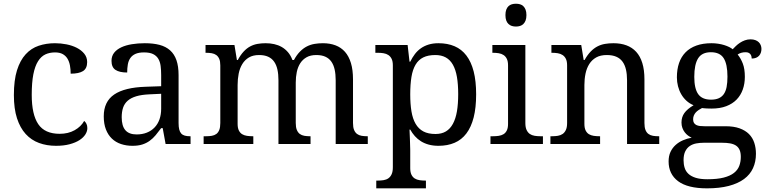

<svg xmlns="http://www.w3.org/2000/svg" viewBox="-20 -780 4157 1040"><path d="M283.2 9.8Q233.4 9.8 191.4 -5.6Q149.4 -21 119.1 -54.2Q88.9 -87.4 72 -139.4Q55.2 -191.4 55.2 -265.1Q55.2 -345.2 72 -399.2Q88.9 -453.1 118.9 -485.8Q148.9 -518.6 189.7 -532.2Q230.5 -545.9 277.8 -545.9Q309.1 -545.9 340.1 -539.8Q371.1 -533.7 396 -521Q420.9 -508.3 436.5 -489Q452.1 -469.7 452.1 -443.8Q452.1 -409.2 429.7 -395Q407.2 -380.9 362.8 -380.9Q362.8 -404.3 358.9 -425.3Q355 -446.3 345.5 -462.2Q335.9 -478 319.6 -487.1Q303.2 -496.1 277.8 -496.1Q249 -496.1 225.8 -485.4Q202.6 -474.6 186 -448.2Q169.4 -421.9 160.6 -377.4Q151.9 -333 151.9 -266.1Q151.9 -159.7 187.3 -107.4Q222.7 -55.2 303.2 -55.2Q349.6 -55.2 384.3 -74.7Q418.9 -94.2 436 -125Q443.4 -119.1 448.2 -109.4Q453.1 -99.6 453.1 -85.9Q453.1 -68.8 442.4 -51.8Q431.6 -34.7 410.4 -21Q389.2 -7.3 357.4 1.2Q325.7 9.8 283.2 9.8Z M639.2 -145Q639.2 -98.1 658.9 -75Q678.7 -51.8 720.2 -51.8Q750.5 -51.8 775.1 -61.5Q799.8 -71.3 817.1 -89.4Q834.5 -107.4 843.8 -133.3Q853 -159.2 853 -190.9V-272L789.1 -269Q746.6 -267.1 718 -258.5Q689.5 -250 671.9 -234.6Q654.3 -219.2 646.7 -196.8Q639.2 -174.3 639.2 -145ZM760.3 -496.1Q731.4 -496.1 713.6 -488Q695.8 -480 685.8 -465.3Q675.8 -450.7 672.4 -430.7Q668.9 -410.6 668.9 -387.2Q627.4 -387.2 605.7 -401.4Q584 -415.5 584 -450.2Q584 -476.1 598.1 -494.1Q612.3 -512.2 637 -523.7Q661.6 -535.2 694.3 -540.5Q727.1 -545.9 764.2 -545.9Q810.1 -545.9 844.2 -536.9Q878.4 -527.8 901.4 -507.3Q924.3 -486.8 935.8 -453.9Q947.3 -420.9 947.3 -373V-113.8Q947.3 -92.8 950.7 -79.1Q954.1 -65.4 961.4 -57.1Q968.8 -48.8 980.7 -45.4Q992.7 -42 1009.3 -42H1012.2V0H877L861.3 -85.9H853Q837.4 -64.9 822.8 -47.4Q808.1 -29.8 790.5 -17.1Q772.9 -4.4 750.7 2.7Q728.5 9.8 697.3 9.8Q664.1 9.8 635.5 0.2Q606.9 -9.3 586.2 -29.1Q565.4 -48.8 553.7 -78.9Q542 -108.9 542 -149.9Q542 -229.5 598.6 -268.1Q655.3 -306.6 770 -310.1L853 -313V-373Q853 -399.9 850.1 -422.6Q847.2 -445.3 837.4 -461.7Q827.6 -478 809.3 -487.1Q791 -496.1 760.3 -496.1Z M1352.1 -42V0H1083V-42H1096.2Q1113.3 -42 1127.4 -44.4Q1141.6 -46.9 1151.9 -54.4Q1162.1 -62 1167.7 -76.2Q1173.3 -90.3 1173.3 -113.8V-425.8Q1173.3 -447.8 1167.5 -461.2Q1161.6 -474.6 1151.4 -481.9Q1141.1 -489.3 1127 -491.7Q1112.8 -494.1 1096.2 -494.1H1093.3V-536.1H1250L1263.2 -455.1H1268.1Q1283.2 -482.9 1299.8 -500.7Q1316.4 -518.6 1335.2 -528.6Q1354 -538.6 1374.8 -542.2Q1395.5 -545.9 1418.9 -545.9Q1443.4 -545.9 1465.3 -541Q1487.3 -536.1 1506.1 -525.4Q1524.9 -514.6 1539.8 -497.3Q1554.7 -480 1564 -455.1H1572.3Q1587.4 -482.9 1605 -500.7Q1622.6 -518.6 1642.3 -528.6Q1662.1 -538.6 1683.8 -542.2Q1705.6 -545.9 1729 -545.9Q1767.1 -545.9 1797.4 -534.4Q1827.6 -522.9 1848.6 -499.3Q1869.6 -475.6 1880.9 -438.5Q1892.1 -401.4 1892.1 -350.1V-113.8Q1892.1 -90.3 1897.9 -76.2Q1903.8 -62 1914.1 -54.4Q1924.3 -46.9 1938.5 -44.4Q1952.6 -42 1969.2 -42H1972.2V0H1798.3V-345.2Q1798.3 -377.9 1792.7 -403.3Q1787.1 -428.7 1774.7 -446.3Q1762.2 -463.9 1742.2 -472.9Q1722.2 -481.9 1693.4 -481.9Q1662.1 -481.9 1640.9 -470Q1619.6 -458 1606.4 -437.5Q1593.3 -417 1587.6 -390.1Q1582 -363.3 1582 -333V-113.8Q1582 -90.3 1587.9 -76.2Q1593.8 -62 1604 -54.4Q1614.3 -46.9 1628.4 -44.4Q1642.6 -42 1659.2 -42H1662.1V0H1488.3V-345.2Q1488.3 -377.9 1482.7 -403.3Q1477.1 -428.7 1464.6 -446.3Q1452.1 -463.9 1432.1 -472.9Q1412.1 -481.9 1383.3 -481.9Q1350.6 -481.9 1328.4 -468.8Q1306.2 -455.6 1292.5 -433.1Q1278.8 -410.6 1272.9 -381.3Q1267.1 -352.1 1267.1 -319.8V-108.9Q1267.1 -86.9 1273.7 -73.5Q1280.3 -60.1 1291.5 -53.2Q1302.7 -46.4 1317.6 -44.2Q1332.5 -42 1349.1 -42Z M2337.9 -481.9Q2298.8 -481.9 2272.7 -469Q2246.6 -456.1 2231 -429.7Q2215.3 -403.3 2208.7 -363.3Q2202.1 -323.2 2202.1 -269Q2202.1 -216.8 2208.7 -176.8Q2215.3 -136.7 2231.2 -109.4Q2247.1 -82 2273.2 -68.1Q2299.3 -54.2 2338.9 -54.2Q2372.1 -54.2 2395.3 -68.1Q2418.5 -82 2433.3 -109.4Q2448.2 -136.7 2455.1 -177Q2461.9 -217.3 2461.9 -270Q2461.9 -323.2 2455.1 -363Q2448.2 -402.8 2433.3 -429.2Q2418.5 -455.6 2394.8 -468.8Q2371.1 -481.9 2337.9 -481.9ZM2559.1 -269Q2559.1 -196.8 2545.7 -144Q2532.2 -91.3 2506.3 -57.1Q2480.5 -22.9 2442.4 -6.6Q2404.3 9.8 2355 9.8Q2326.2 9.8 2302.7 3.4Q2279.3 -2.9 2260.5 -14.6Q2241.7 -26.4 2227.3 -42.5Q2212.9 -58.6 2202.1 -78.1H2198.2Q2199.2 -52.2 2200.2 -29.8Q2200.7 -20.5 2200.9 -10.5Q2201.2 -0.5 2201.4 8.3Q2201.7 17.1 2201.9 24.2Q2202.1 31.2 2202.1 35.2V130.9Q2202.1 152.8 2208.7 166.3Q2215.3 179.7 2226.6 186.8Q2237.8 193.8 2252.7 196Q2267.6 198.2 2284.2 198.2H2287.1V240.2H2018.1V198.2H2025.9Q2043 198.2 2057.9 195.8Q2072.8 193.4 2083.7 185.8Q2094.7 178.2 2101.3 163.8Q2107.9 149.4 2107.9 126V-425.8Q2107.9 -447.8 2101.3 -461.2Q2094.7 -474.6 2083.5 -481.9Q2072.3 -489.3 2057.4 -491.7Q2042.5 -494.1 2025.9 -494.1H2013.2V-536.1H2188L2198.2 -445.8H2202.1Q2213.4 -468.8 2227.5 -487.3Q2241.7 -505.9 2260.3 -518.8Q2278.8 -531.7 2302.2 -538.8Q2325.7 -545.9 2355 -545.9Q2404.3 -545.9 2442.4 -529.5Q2480.5 -513.2 2506.3 -479.2Q2532.2 -445.3 2545.7 -393.1Q2559.1 -340.8 2559.1 -269Z M2649.9 -42Q2666.5 -42 2681.4 -44.2Q2696.3 -46.4 2707.5 -53.2Q2718.8 -60.1 2725.3 -73.5Q2731.9 -86.9 2731.9 -108.9V-425.8Q2731.9 -447.8 2725.3 -461.2Q2718.8 -474.6 2707.5 -481.9Q2696.3 -489.3 2681.4 -491.7Q2666.5 -494.1 2649.9 -494.1H2647V-536.1H2825.7V-113.8Q2825.7 -90.3 2832.3 -76.2Q2838.9 -62 2849.9 -54.4Q2860.8 -46.9 2876 -44.4Q2891.1 -42 2907.7 -42H2920.9V0H2636.7V-42ZM2717.8 -698.2Q2717.8 -715.8 2722.2 -727.5Q2726.6 -739.3 2734.4 -746.6Q2742.2 -753.9 2752.4 -756.8Q2762.7 -759.8 2774.9 -759.8Q2786.6 -759.8 2796.9 -756.8Q2807.1 -753.9 2814.7 -746.6Q2822.3 -739.3 2826.9 -727.5Q2831.5 -715.8 2831.5 -698.2Q2831.5 -680.7 2826.9 -668.9Q2822.3 -657.2 2814.7 -649.9Q2807.1 -642.6 2796.9 -639.4Q2786.6 -636.2 2774.9 -636.2Q2762.7 -636.2 2752.4 -639.4Q2742.2 -642.6 2734.4 -649.9Q2726.6 -657.2 2722.2 -668.9Q2717.8 -680.7 2717.8 -698.2Z M3230.5 -42V0H2961.4V-42H2969.7Q2986.8 -42 3001.7 -44.4Q3016.6 -46.9 3027.6 -54.4Q3038.6 -62 3045.2 -76.2Q3051.8 -90.3 3051.8 -113.8V-425.8Q3051.8 -447.8 3045.2 -461.2Q3038.6 -474.6 3027.3 -481.9Q3016.1 -489.3 3001.2 -491.7Q2986.3 -494.1 2969.7 -494.1H2966.8V-536.1H3128.4L3141.6 -455.1H3146.5Q3162.1 -482.9 3179.4 -500.7Q3196.8 -518.6 3216.1 -528.6Q3235.4 -538.6 3257.1 -542.2Q3278.8 -545.9 3302.7 -545.9Q3342.3 -545.9 3373.3 -534.4Q3404.3 -522.9 3426 -499.3Q3447.8 -475.6 3459.2 -438.5Q3470.7 -401.4 3470.7 -350.1V-113.8Q3470.7 -90.3 3476.3 -76.2Q3481.9 -62 3492.2 -54.4Q3502.4 -46.9 3516.6 -44.4Q3530.8 -42 3547.4 -42H3550.8V0H3376.5V-345.2Q3376.5 -377.9 3370.6 -403.3Q3364.7 -428.7 3351.8 -446.3Q3338.9 -463.9 3317.9 -472.9Q3296.9 -481.9 3266.6 -481.9Q3232.4 -481.9 3209.2 -468.8Q3186 -455.6 3171.9 -433.1Q3157.7 -410.6 3151.6 -381.3Q3145.5 -352.1 3145.5 -319.8V-108.9Q3145.5 -86.9 3152.1 -73.5Q3158.7 -60.1 3169.9 -53.2Q3181.2 -46.4 3196 -44.2Q3210.9 -42 3227.5 -42Z M4104.5 -515.1Q4104.5 -504.4 4101.3 -494.9Q4098.1 -485.4 4091.8 -478.3Q4085.4 -471.2 4075.4 -467Q4065.4 -462.9 4051.8 -462.9Q4051.8 -468.8 4050.3 -474.6Q4048.8 -480.5 4045.2 -485.6Q4041.5 -490.7 4035.2 -493.9Q4028.8 -497.1 4018.6 -497.1Q4005.9 -497.1 3995.6 -494.1Q3985.4 -491.2 3975.6 -484.9Q3992.7 -463.9 4003.7 -435.3Q4014.6 -406.7 4014.6 -363.8Q4014.6 -326.7 4003.4 -295.2Q3992.2 -263.7 3970 -240.7Q3947.8 -217.8 3913.8 -204.8Q3879.9 -191.9 3834.5 -191.9Q3828.6 -191.9 3821.3 -192.1Q3814 -192.4 3806.6 -192.6Q3799.3 -192.9 3793 -193.6Q3786.6 -194.3 3782.7 -194.8Q3772.9 -189.9 3764.2 -184.1Q3755.4 -178.2 3748.8 -170.9Q3742.2 -163.6 3738.3 -154.3Q3734.4 -145 3734.4 -133.8Q3734.4 -121.6 3739 -114.3Q3743.7 -106.9 3752 -102.8Q3760.3 -98.6 3771.7 -97.4Q3783.2 -96.2 3796.4 -96.2H3909.7Q3954.6 -96.2 3985.8 -85Q4017.1 -73.7 4036.9 -54Q4056.6 -34.2 4065.7 -6.6Q4074.7 21 4074.7 53.2Q4074.7 96.2 4058.8 130.9Q4043 165.5 4010.3 189.7Q3977.5 213.9 3927.5 227.1Q3877.4 240.2 3809.6 240.2Q3705.1 240.2 3653.3 201.7Q3601.6 163.1 3601.6 94.2Q3601.6 64.9 3611.8 43Q3622.1 21 3639.4 5.4Q3656.7 -10.3 3679.2 -20Q3701.7 -29.8 3726.6 -34.2Q3716.3 -38.6 3706.5 -45.9Q3696.8 -53.2 3689 -63.5Q3681.2 -73.7 3676.3 -86.9Q3671.4 -100.1 3671.4 -116.2Q3671.4 -146 3687 -167.7Q3702.6 -189.5 3736.8 -210Q3715.3 -218.8 3698.5 -234.1Q3681.6 -249.5 3670.2 -269.3Q3658.7 -289.1 3652.6 -312.5Q3646.5 -335.9 3646.5 -360.8Q3646.5 -404.3 3658.2 -438.5Q3669.9 -472.7 3693.4 -496.6Q3716.8 -520.5 3752 -533.2Q3787.1 -545.9 3834.5 -545.9Q3852.5 -545.9 3870.1 -543.2Q3887.7 -540.5 3902.6 -535.9Q3917.5 -531.2 3929.4 -525.4Q3941.4 -519.5 3948.7 -513.2Q3956.1 -521 3965.8 -530.5Q3975.6 -540 3987.8 -548.1Q4000 -556.2 4014.4 -561.5Q4028.8 -566.9 4045.4 -566.9Q4060.5 -566.9 4071.5 -562.7Q4082.5 -558.6 4089.8 -551.5Q4097.2 -544.4 4100.8 -534.9Q4104.5 -525.4 4104.5 -515.1ZM3682.6 87.9Q3682.6 109.9 3688.5 128.9Q3694.3 147.9 3709 161.6Q3723.6 175.3 3748.5 183.1Q3773.4 190.9 3811.5 190.9Q3865.2 190.9 3900.1 181.9Q3935.1 172.9 3955.6 156.7Q3976.1 140.6 3984.4 118.4Q3992.7 96.2 3992.7 69.8Q3992.7 46.9 3986.1 32Q3979.5 17.1 3966.6 8.5Q3953.6 0 3934.6 -3.4Q3915.5 -6.8 3890.6 -6.8H3792.5Q3771.5 -6.8 3751.7 -3.2Q3731.9 0.5 3716.6 10.7Q3701.2 21 3691.9 39.6Q3682.6 58.1 3682.6 87.9ZM3740.7 -363.8Q3740.7 -299.8 3762 -270Q3783.2 -240.2 3831.5 -240.2Q3856 -240.2 3872.8 -247.6Q3889.6 -254.9 3900.4 -270Q3911.1 -285.2 3915.8 -308.8Q3920.4 -332.5 3920.4 -365.2Q3920.4 -432.6 3899.9 -464.8Q3879.4 -497.1 3830.6 -497.1Q3782.2 -497.1 3761.5 -464.1Q3740.7 -431.2 3740.7 -363.8Z"/></svg>

Font: Droid-TTFautohint Serif
Style: Regular
Weight: 400
Foundry: Ascender Corporation
Version: Version 1.00; ttfautohint (v1.00rc1.4-1a1c-dirty) -l 8 -r 50